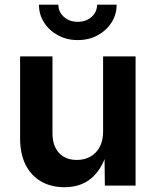

<svg xmlns="http://www.w3.org/2000/svg" viewBox="-20 -784 658 811"><path d="M252.4 6.8Q195.8 6.8 153.6 -17.6Q111.3 -42 88.1 -88.1Q64.9 -134.3 64.9 -198.7V-545.9H201.7V-221.2Q201.7 -168.5 229 -138.4Q256.3 -108.4 304.7 -108.4Q336.9 -108.4 362.1 -122.6Q387.2 -136.7 401.4 -163.6Q415.5 -190.4 415.5 -228V-545.9H552.7V0H422.9L421.4 -135.7H430.2Q408.2 -65.4 363.8 -29.3Q319.3 6.8 252.4 6.8ZM308.6 -614.7Q262.2 -614.7 225.1 -634.8Q188 -654.8 166.3 -688.7Q144.5 -722.7 144.5 -764.2H226.6Q226.6 -733.4 250 -712.6Q273.4 -691.9 308.6 -691.9Q343.8 -691.9 366.9 -712.6Q390.1 -733.4 390.1 -764.2H472.7Q472.7 -722.7 450.9 -688.7Q429.2 -654.8 392.1 -634.8Q355 -614.7 308.6 -614.7Z"/></svg>

Font: Inter
Style: 650
Weight: 650
Designer: Rasmus Andersson
Foundry: rsms
Version: Version 4.001;git-66647c0bb